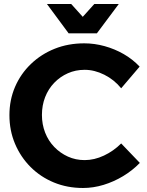

<svg xmlns="http://www.w3.org/2000/svg" viewBox="-20 -926 734 957"><path d="M584 -486Q549 -529 500 -553.5Q451 -578 402 -578Q357 -578 318.5 -561Q280 -544 250.5 -513.5Q221 -483 205 -442Q189 -401 189 -353Q189 -306 205 -265Q221 -224 250.5 -193.5Q280 -163 318.5 -145.5Q357 -128 402 -128Q450 -128 498 -150.5Q546 -173 584 -211L677 -114Q640 -76 593.5 -48Q547 -20 496 -4.5Q445 11 394 11Q315 11 248.5 -16.5Q182 -44 132.5 -93.5Q83 -143 55 -209Q27 -275 27 -352Q27 -428 55 -493Q83 -558 134 -607Q185 -656 252.5 -683Q320 -710 400 -710Q451 -710 501.5 -696Q552 -682 596.5 -656.5Q641 -631 676 -594ZM463 -760H322L214 -906H335L434 -796H351L450 -906H572Z"/></svg>

Font: Alexandria SemiBold
Style: Regular
Weight: 600
Designer: Mohamed Gaber
Foundry: Kief Type Foundry
Version: Version 5.100